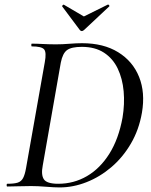

<svg xmlns="http://www.w3.org/2000/svg" viewBox="-20 -816 660 840"><path d="M241 4Q217 4 181.5 1Q146 -2 116 -2Q85 -2 59 -1Q33 0 12 0Q9 0 9 -6Q9 -12 12 -12Q42 -12 57.5 -17Q73 -22 81 -37Q89 -52 94 -81L176 -544Q184 -587 173 -600Q162 -613 119 -613Q117 -613 117 -619Q117 -625 119 -625Q140 -625 167.5 -623.5Q195 -622 225 -622Q253 -622 283.5 -624.5Q314 -627 339 -627Q433 -627 497 -587.5Q561 -548 588.5 -479.5Q616 -411 601 -323Q588 -248 552.5 -187.5Q517 -127 467 -84.5Q417 -42 358.5 -19Q300 4 241 4ZM235 -12Q303 -12 360.5 -45.5Q418 -79 458.5 -143.5Q499 -208 516 -301Q526 -361 521 -416.5Q516 -472 495 -516Q474 -560 435 -585.5Q396 -611 338 -611Q293 -611 273.5 -597Q254 -583 246 -542L167 -92Q159 -51 172 -31.5Q185 -12 235 -12ZM329 -685 252 -788Q251 -790 254.5 -793.5Q258 -797 260 -795L347 -744L452 -796Q454 -797 457 -793.5Q460 -790 458 -788L348 -685Q337 -675 329 -685Z"/></svg>

Font: Cormorant Garamond Light Medium
Style: Italic
Weight: 500
Italic angle: -10°
Version: Version 4.001